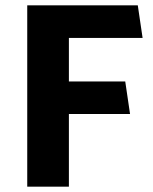

<svg xmlns="http://www.w3.org/2000/svg" viewBox="-20 -699 574 719"><path d="M449 -394H238V-557H514L496 -679H82V0H238V-272H467Z"/></svg>

Font: Catamaran Thin ExtraBold
Style: Regular
Weight: 800
Version: Version 2.000